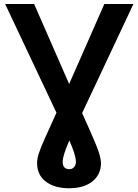

<svg xmlns="http://www.w3.org/2000/svg" viewBox="-20 -748 709 983"><path d="M6.3 -727.5H154.8L334 -317.9L514.2 -727.5H663.1L400.4 -168.9Q446.3 -68.4 471.4 -7.6Q496.6 53.2 497.1 87.9Q496.6 146 452.9 180.9Q409.2 215.8 334.5 215.8Q259.3 215.8 214.4 181.6Q169.4 147.5 169.9 85.4Q169.9 64.5 179 36.6Q188 8.8 209.7 -39.6Q231.4 -87.9 269 -170.9ZM300.8 81.1Q301.3 117.7 334.5 118.2Q350.1 118.2 359.1 107.7Q368.2 97.2 368.7 80.6Q368.2 61 359.6 34.2Q351.1 7.3 335 -28.8Q319.3 7.3 310.3 34.4Q301.3 61.5 300.8 81.1Z"/></svg>

Font: Inter Tight SemiBold
Style: Regular
Weight: 600
Designer: Rasmus Andersson
Foundry: rsms
Version: Version 3.004; ttfautohint (v1.8.4.7-5d5b)